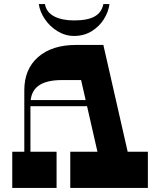

<svg xmlns="http://www.w3.org/2000/svg" viewBox="-20 -920 784 940"><path d="M324 0V-177H704V0ZM40 0V-177H257V0ZM99 -478Q99 -582 167 -641Q235 -700 352 -700H486L614 -138H466L377 -528H283Q206 -528 167.5 -499.5Q129 -471 129 -410V-147L99 -148ZM109 -400V-430H530V-400ZM516 -900Q511 -862 488.5 -826Q466 -790 428.5 -767Q391 -744 343 -744Q300 -744 262 -767Q224 -790 199.5 -826.5Q175 -863 170 -900H200Q207 -860 245 -840Q283 -820 343 -820Q409 -820 443.5 -839.5Q478 -859 486 -900Z"/></svg>

Font: Space Cowgirl
Style: Regular
Weight: 400
Designer: Valery Marier
Foundry: Valery Marier
Version: Version 1.000